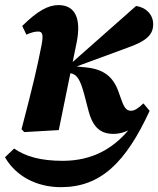

<svg xmlns="http://www.w3.org/2000/svg" viewBox="-56 -519 631 766"><path d="M40.9 8 178.5 0 249.5 -347.9C269.7 -446.9 242.8 -498.7 177.4 -498.7C135.8 -498.7 92.9 -475 32.7 -415.4L49.3 -380.8C67.8 -388.9 81.4 -393.2 96.4 -393.2C113.8 -393.2 117.6 -380.5 109.8 -339.3C93.5 -255.5 76.1 -179.6 29.9 -3.6L40.9 8ZM187.2 227.7C345.3 227.7 445.3 130.2 541 -76.8L516.1 -106.5C495.3 -86.6 481 -77.2 467.3 -77.2C451.5 -77.2 441.6 -84.1 429.3 -118L416.6 -153.6C395.1 -213.3 357.5 -242.7 288.6 -249.9L237.1 -255.1L225.5 -245L451.1 -328C530.1 -355.6 555.1 -381.2 555.1 -422.7C555.1 -459.7 527.8 -489.2 486.9 -495.2L221 -260.3L210.2 -250.9H203.8V-230.4L226.1 -226.7C251.5 -221.9 264.4 -201.6 281.1 -138.3L297.4 -75.9C315 -9.3 346.6 15.1 396.5 15.1C427.2 15.1 456.1 4.4 483.1 -15.5V-24.5H475.9C403.8 74.5 310.8 122.6 194.4 122.6C107 122.6 46.6 105.8 0.4 73.6L-36.1 108.4C6.8 182.9 88.5 227.7 187.2 227.7Z"/></svg>

Font: Source Serif 4 Variable
Style: Italic
Weight: 400
Italic angle: -12°
Designer: Frank Grießhammer
Foundry: Adobe Systems Incorporated
Version: Version 4.004;hotconv 1.0.116;makeotfexe 2.5.65601